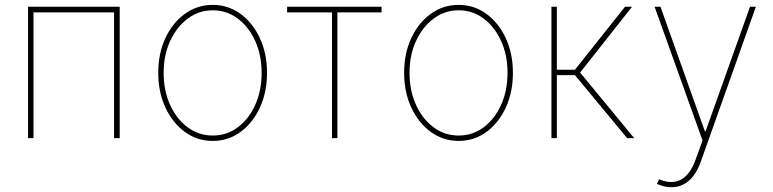

<svg xmlns="http://www.w3.org/2000/svg" viewBox="-20 -574 3212 798"><path d="M96.7 0V-545.9H477.5V0H454.1V-522.5H119.1V0Z M864.3 11.7Q799.8 11.7 748.5 -25.6Q697.3 -63 667.5 -127Q637.7 -190.9 637.7 -271.5Q637.7 -352.1 667.5 -415.8Q697.3 -479.5 748.5 -516.6Q799.8 -553.7 864.3 -553.7Q928.2 -553.7 979.2 -516.6Q1030.3 -479.5 1060.1 -415.5Q1089.8 -351.6 1089.8 -271.5Q1089.8 -190.9 1060.3 -127Q1030.8 -63 979.7 -25.6Q928.7 11.7 864.3 11.7ZM864.3 -10.7Q922.4 -10.7 968.3 -44.9Q1014.2 -79.1 1040.8 -138.2Q1067.4 -197.3 1067.4 -271.5Q1067.4 -345.2 1040.5 -404.1Q1013.7 -462.9 967.8 -497.1Q921.9 -531.2 864.3 -531.2Q806.6 -531.2 760.5 -496.8Q714.4 -462.4 687.3 -403.8Q660.2 -345.2 660.2 -271.5Q660.2 -197.3 687 -138.2Q713.9 -79.1 760 -44.9Q806.2 -10.7 864.3 -10.7Z M1173.3 -522.5V-545.9H1565.9V-522.5H1382.3V0H1359.9V-522.5Z M1886.2 11.7Q1821.8 11.7 1770.5 -25.6Q1719.2 -63 1689.5 -127Q1659.7 -190.9 1659.7 -271.5Q1659.7 -352.1 1689.5 -415.8Q1719.2 -479.5 1770.5 -516.6Q1821.8 -553.7 1886.2 -553.7Q1950.2 -553.7 2001.2 -516.6Q2052.2 -479.5 2082 -415.5Q2111.8 -351.6 2111.8 -271.5Q2111.8 -190.9 2082.3 -127Q2052.7 -63 2001.7 -25.6Q1950.7 11.7 1886.2 11.7ZM1886.2 -10.7Q1944.3 -10.7 1990.2 -44.9Q2036.1 -79.1 2062.7 -138.2Q2089.4 -197.3 2089.4 -271.5Q2089.4 -345.2 2062.5 -404.1Q2035.6 -462.9 1989.7 -497.1Q1943.8 -531.2 1886.2 -531.2Q1828.6 -531.2 1782.5 -496.8Q1736.3 -462.4 1709.2 -403.8Q1682.1 -345.2 1682.1 -271.5Q1682.1 -197.3 1709 -138.2Q1735.8 -79.1 1782 -44.9Q1828.1 -10.7 1886.2 -10.7Z M2272 0V-545.9H2294.4V-284.2H2369.6L2577.6 -545.9H2606.9L2391.1 -272.5L2615.7 0H2586.4L2369.6 -261.7H2294.4V0Z M2771 204.1Q2757.3 204.6 2741.7 200.9Q2726.1 197.3 2710.4 190.4L2719.2 170.9L2724.1 172.9Q2774.9 192.9 2812 171.6Q2849.1 150.4 2870.6 90.8L2899.9 9.8L2700.7 -545.9H2725.1L2909.7 -28.3H2912.6L3097.2 -545.9H3121.6L2892.1 99.6Q2879.9 133.8 2861.8 157.2Q2843.8 180.7 2820.8 192.4Q2797.9 204.1 2771 204.1Z"/></svg>

Font: Inter Tight Thin
Style: Regular
Weight: 250
Designer: Rasmus Andersson
Foundry: rsms
Version: Version 3.004